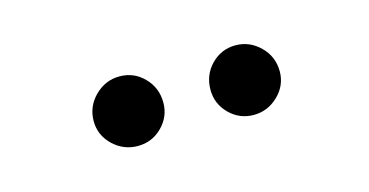

<svg xmlns="http://www.w3.org/2000/svg" viewBox="-29 -623 457 238"><g transform="rotate(-15 199.5 -503.5)"><path d="M232.9 -502.9Q232.9 -522 245.8 -535.2Q258.8 -548.3 276.9 -548.3Q294.9 -548.3 308.3 -535.2Q321.8 -522 321.8 -502.9Q321.8 -484.9 308.3 -471.9Q294.9 -459 276.9 -459Q258.8 -459 245.8 -471.9Q232.9 -484.9 232.9 -502.9ZM83 -502.9Q83 -521.5 96.4 -534.9Q109.9 -548.3 128.2 -548.3Q146.5 -548.3 159.4 -535.2Q172.4 -522 172.4 -502.9Q172.4 -484.9 159.4 -471.9Q146.5 -459 128.2 -459Q109.9 -459 96.4 -471.9Q83 -484.9 83 -502.9Z"/></g></svg>

Font: Linux Biolinum Keyboard
Style: Regular
Weight: 700
Designer: Philipp H. Poll
Foundry: Philipp H. Poll
Version: Version 0.6.1 ; ttfautohint (v0.9)